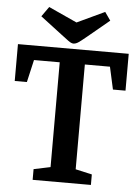

<svg xmlns="http://www.w3.org/2000/svg" viewBox="-57 -884 669 929"><g transform="rotate(5 277.5 -420.0)"><path d="M137 0V-52L218 -69V-578H93L68 -469H9V-648H547V-469H486L462 -578H340V-69L420 -51V0ZM276 -674Q266 -674 251.5 -684.5Q237 -695 215 -712L110 -792L144 -840L282 -777L416 -840L444 -800L339 -713Q316 -694 302 -684Q288 -674 276 -674Z"/></g></svg>

Font: Faustina Light SemiBold
Style: Regular
Weight: 600
Version: Version 1.200